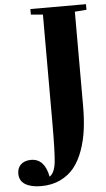

<svg xmlns="http://www.w3.org/2000/svg" viewBox="-131 -702 554 1006"><g transform="rotate(-5 145.5 -198.5)"><path d="M43.5 266.1Q-8.8 266.1 -39.3 247.3Q-69.8 228.5 -69.8 190.9Q-69.8 159.2 -49.8 141.8Q-29.8 124.5 2.4 124.5Q73.7 124.5 92.3 220.7Q119.1 202.6 125.2 147.7Q131.3 92.8 131.3 -63V-628.4L68.4 -633.8V-663.1H360.8V-633.8L299.3 -628.9V-133.3Q299.3 -66.9 292 -10.5Q284.7 45.9 266.4 97.9Q248 149.9 219.5 186.3Q190.9 222.7 146.2 244.4Q101.6 266.1 43.5 266.1Z"/></g></svg>

Font: Elstob Grade
Style: Regular
Weight: 400
Designer: Peter S. Baker
Version: Version 1.015